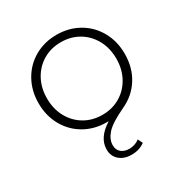

<svg xmlns="http://www.w3.org/2000/svg" viewBox="-172 -659 963 1008"><g transform="rotate(-30 310.0 -154.5)"><path d="M310 -526Q384 -526 443.5 -492Q503 -458 537 -397.5Q571 -337 571 -261Q571 -177 531 -113.5Q491 -50 420 -18Q335 22 305.5 55.5Q276 89 276 124Q276 153 295 168.5Q314 184 344 184Q360 184 376.5 178.5Q393 173 405 163L419 192Q385 217 339 217Q293 217 265 192.5Q237 168 237 128Q237 56 321 4H310Q236 4 176.5 -30Q117 -64 83 -124.5Q49 -185 49 -261Q49 -337 83 -397.5Q117 -458 176.5 -492Q236 -526 310 -526ZM310 -41Q370 -41 417.5 -69Q465 -97 492.5 -147Q520 -197 520 -261Q520 -325 492.5 -375Q465 -425 417.5 -453Q370 -481 310 -481Q250 -481 202.5 -453Q155 -425 127.5 -375Q100 -325 100 -261Q100 -197 127.5 -147Q155 -97 202.5 -69Q250 -41 310 -41Z"/></g></svg>

Font: Hilab Light
Style: Regular
Weight: 300
Designer: Cristianderson Lima
Foundry: Cristianderson
Version: Version 1.0